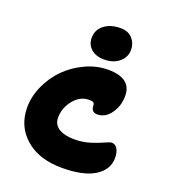

<svg xmlns="http://www.w3.org/2000/svg" viewBox="-146 -973 923 1032"><g transform="rotate(20 315.5 -457.0)"><path d="M340.8 -674.8Q292.5 -674.8 265.1 -699.2Q237.8 -723.6 237.8 -762.2Q237.8 -807.6 273.7 -835.7Q309.6 -863.8 367.2 -863.8Q411.1 -863.8 435.1 -836.9Q459 -810.1 459 -772.9Q459 -730.5 425.8 -702.6Q392.6 -674.8 340.8 -674.8ZM326.2 -49.8Q194.3 -49.8 117.2 -117.2Q40 -184.6 40 -292Q40 -356 68.6 -418.2Q97.2 -480.5 143.8 -526.9Q190.4 -573.2 253.2 -602.1Q315.9 -630.9 380.9 -630.9Q514.2 -630.9 514.2 -528.8Q514.2 -473.1 483.4 -429Q452.6 -384.8 405.8 -384.8Q389.2 -384.8 380.1 -394.5Q371.1 -404.3 371.1 -419.9Q371.1 -433.1 364.7 -438.5Q358.4 -443.8 339.8 -443.8Q288.6 -443.8 251.7 -398.2Q214.8 -352.5 214.8 -296.9Q214.8 -257.8 247.1 -237.3Q279.3 -216.8 336.9 -216.8Q383.8 -216.8 425.8 -230Q467.8 -243.2 495.1 -256.1Q522.5 -269 533.2 -269Q553.2 -269 565.2 -249Q577.1 -229 577.1 -198.2Q577.1 -130.4 512.9 -90.1Q448.7 -49.8 326.2 -49.8Z"/></g></svg>

Font: Shantell Sans Irregular
Style: Regular
Weight: 800
Designer: Stephen Nixon, Anya Danilova, Shantell Martin
Foundry: Arrow Type
Version: Version 1.006;[9816181b4]